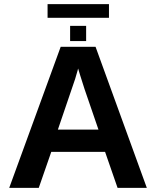

<svg xmlns="http://www.w3.org/2000/svg" viewBox="-20 -916 762 936"><path d="M695.8 0H553.2L492.2 -175.8H230L168.9 0H24.9L275.9 -688H445.8ZM371.1 -547.9 360.8 -582 357.9 -570.8 346.2 -530.8 262.2 -284.2H460L392.1 -481.9ZM399.9 -790V-715.8H321.8V-790ZM211.9 -829.1V-896H511.2V-829.1Z"/></svg>

Font: Libra Sans Modern
Style: Bold
Weight: 700
Foundry: Stefan Peev, Context Ltd
Version: Version 1.000